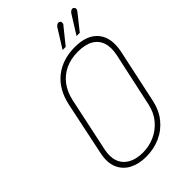

<svg xmlns="http://www.w3.org/2000/svg" viewBox="-260 -979 1089 1089"><g transform="rotate(-45 284.5 -434.5)"><path d="M435 -846Q441 -851 442.5 -857Q444 -863 443 -868.5Q442 -874 437 -877Q432 -881 426 -880Q420 -879 414.5 -875Q409 -871 405 -865L335 -753H360ZM547 -846Q552 -852 554 -858Q556 -864 554.5 -869Q553 -874 548 -877Q543 -881 537.5 -880Q532 -879 526.5 -875Q521 -871 517 -865L447 -753H473ZM141 -508 74 -188Q60 -123 79 -78.5Q98 -34 141 -11.5Q184 11 242 11Q304 11 356.5 -12.5Q409 -36 444.5 -80.5Q480 -125 493 -186L562 -508Q583 -606 538.5 -661Q494 -716 396 -716Q297 -716 230 -663Q163 -610 141 -508ZM105 -186 174 -511Q186 -566 215 -604.5Q244 -643 288 -664Q332 -685 389 -685Q448 -685 483 -664.5Q518 -644 530.5 -605.5Q543 -567 531 -512L461 -189Q449 -134 416.5 -96Q384 -58 339.5 -38.5Q295 -19 246 -19Q192 -19 156.5 -39.5Q121 -60 107.5 -97Q94 -134 105 -186Z"/></g></svg>

Font: Advent Pro ExtraLight
Style: Italic
Weight: 250
Italic angle: -12°
Version: Version 3.000